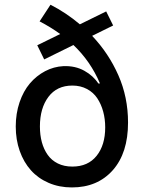

<svg xmlns="http://www.w3.org/2000/svg" viewBox="-20 -793 617 824"><path d="M375.4 -639.2Q446.4 -564.3 487.9 -470.2Q529.5 -376.1 529.5 -267Q529.5 -136.4 464 -62.5Q398.4 11.4 288.4 11.4Q234 11.4 188.7 -8.2Q143.5 -27.7 112.6 -62.3Q81.7 -96.9 64.6 -145.2Q47.6 -193.5 47.6 -250Q47.6 -305.8 63.9 -353.9Q80.3 -402 108.3 -435Q136.4 -468 173.7 -487.6Q210.9 -507.1 252.5 -509.2Q302.9 -511 341.6 -489.5Q380.3 -468 402 -434.7H409.1Q368.6 -530.2 295.1 -599.8L169.7 -538L139.9 -598.7L238.3 -647Q198.2 -676.1 149.9 -701.3L196.7 -772.7Q263.5 -738.6 322.8 -688.6L435.7 -744L465.6 -683.6ZM290.5 -78.1Q357.6 -78.1 394.5 -124.1Q431.5 -170.1 431.5 -246.4Q431.5 -282.3 422.9 -313.9Q414.4 -345.5 397.7 -370.9Q381 -396.3 353.3 -411Q325.6 -425.8 290.5 -425.8Q224.1 -425.8 187.7 -377.1Q151.3 -328.5 151.3 -250.4Q151.3 -213.4 159.6 -182.7Q168 -152 184.7 -128.4Q201.3 -104.8 228.3 -91.4Q255.3 -78.1 290.5 -78.1Z"/></svg>

Font: TID UI Medium
Style: Regular
Weight: 500
Designer: The TID Project Authors
Foundry: Bakken & Bæck
Version: Version 1.001;hotconv 1.0.109;makeotfexe 2.5.65596